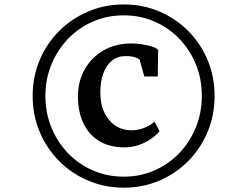

<svg xmlns="http://www.w3.org/2000/svg" viewBox="-20 -932 1082 888"><path d="M131 -488.5Q131 -577.5 163.5 -654.2Q196 -731 253.8 -788.8Q311.5 -846.5 388.2 -879Q465 -911.5 552.5 -911.5Q640.5 -911.5 716.8 -879Q793 -846.5 850.5 -788.8Q908 -731 940.2 -654.2Q972.5 -577.5 972.5 -488.5Q972.5 -399.5 940.2 -322.2Q908 -245 850.5 -187Q793 -129 716.8 -96.5Q640.5 -64 552.5 -64Q465 -64 388.2 -96.5Q311.5 -129 253.8 -187Q196 -245 163.5 -322.2Q131 -399.5 131 -488.5ZM190 -488.5Q190 -410.5 217.5 -342.8Q245 -275 294.2 -223.8Q343.5 -172.5 409.5 -143.8Q475.5 -115 552.5 -115Q629 -115 694.8 -144Q760.5 -173 809.5 -224.2Q858.5 -275.5 886 -343.2Q913.5 -411 913.5 -488.5Q913.5 -566.5 886 -634Q858.5 -701.5 809.5 -752.5Q760.5 -803.5 694.8 -832.2Q629 -861 552.5 -861Q475 -861 409 -832Q343 -803 294 -751.8Q245 -700.5 217.5 -633Q190 -565.5 190 -488.5ZM556.5 -250.5Q485 -250.5 436.8 -281Q388.5 -311.5 364.5 -364.8Q340.5 -418 340.5 -486Q340.5 -556 371.8 -611.2Q403 -666.5 458.8 -698.8Q514.5 -731 586.5 -731Q608 -731 633.5 -727.5Q659 -724 680.5 -717.5Q702 -711 711.5 -701.5L709.5 -578.5H647.5L625.5 -656.5Q618 -662.5 602.8 -667.5Q587.5 -672.5 559.5 -672.5Q523 -672.5 497 -651Q471 -629.5 457.5 -591.8Q444 -554 444 -505Q444 -425.5 484.2 -377.5Q524.5 -329.5 588.5 -329.5Q619 -329.5 647.5 -340.8Q676 -352 694.5 -369.5L718 -325.5Q704.5 -308 680 -290.8Q655.5 -273.5 623.8 -262Q592 -250.5 556.5 -250.5Z"/></svg>

Font: Merriweather 60pt
Style: Bold Italic
Weight: 700
Italic angle: -7.8°
Version: Version 2.101